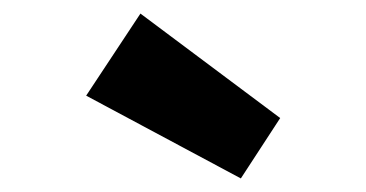

<svg xmlns="http://www.w3.org/2000/svg" viewBox="-20 -830 540 283"><path d="M335 -567 107 -689 187 -810 393 -656Z"/></svg>

Font: Lexend Giga Black
Style: Regular
Weight: 900
Designer: Bonnie Shaver-Troup, Thomas Jockin
Foundry: Lexend
Version: Version 1.007